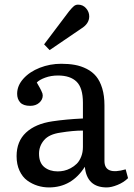

<svg xmlns="http://www.w3.org/2000/svg" viewBox="-20 -797 579 831"><path d="M194.8 -580.1 170.9 -605 278.8 -748Q292 -764.2 299.8 -770.5Q307.6 -776.9 317.9 -776.9Q338.9 -776.9 352.5 -761.2Q366.2 -745.6 366.2 -726.1Q366.2 -694.3 331.1 -672.9ZM191.9 14.2Q166.5 14.2 142.8 6.8Q119.1 -0.5 98.1 -15.6Q77.1 -30.8 64.5 -58.1Q51.8 -85.4 51.8 -121.1Q51.8 -185.1 92.5 -223.1Q133.3 -261.2 207 -272Q266.1 -280.8 338.9 -284.2V-352.1Q338.9 -416.5 311.5 -443.4Q284.2 -470.2 231 -470.2Q200.7 -470.2 175.5 -460.9Q150.4 -451.7 139.2 -439.9Q140.1 -438 145.3 -429.2Q150.4 -420.4 152.6 -416.3Q154.8 -412.1 158.4 -405Q162.1 -397.9 163.6 -392.8Q165 -387.7 165 -383.8Q165 -365.7 149.9 -352.3Q134.8 -338.9 110.8 -338.9Q81.1 -338.9 67.6 -353.5Q54.2 -368.2 54.2 -391.1Q54.2 -426.3 81.1 -456.3Q107.9 -486.3 152.1 -503.7Q196.3 -521 245.1 -521Q277.8 -521 304.4 -516.1Q331.1 -511.2 355.5 -498.8Q379.9 -486.3 396.2 -466.6Q412.6 -446.8 422.4 -414.8Q432.1 -382.8 432.1 -340.8V-100.1Q432.1 -37.6 523.9 -64L534.2 -25.9Q515.1 -7.3 488.5 3.4Q461.9 14.2 441.9 14.2Q356 14.2 347.2 -75.2Q290.5 14.2 191.9 14.2ZM230 -55.2Q243.2 -55.2 256.8 -58.1Q270.5 -61 285.4 -68.8Q300.3 -76.7 312 -88.1Q323.7 -99.6 331.3 -118.7Q338.9 -137.7 338.9 -161.1V-231.9Q295.9 -231.9 242.2 -223.1Q192.9 -216.3 170.9 -190.7Q148.9 -165 148.9 -131.8Q148.9 -92.3 171.9 -73.7Q194.8 -55.2 230 -55.2Z"/></svg>

Font: Literata Book
Style: Regular
Weight: 400
Designer: Latin by Veronika Burian and Jose Scaglione. Greek by Irene Vlachou. Cyrillic by Vera Evstafieva
Foundry: TypeTogether
Version: Version 2.003;PS 002.003;hotconv 1.0.88;makeotf.lib2.5.64775